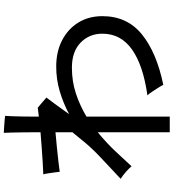

<svg xmlns="http://www.w3.org/2000/svg" viewBox="30 -898 939 1040"><g transform="rotate(-90 500.0 -378.5)"><path d="M303 71V-319Q248 -274 202 -225.5Q156 -177 119 -136Q107 -150 89 -166Q71 -182 51 -195Q78 -221 107 -247.5Q136 -274 165 -302Q212 -346 245 -385.5Q278 -425 303 -456V-548Q266 -545 223 -540.5Q180 -536 144 -532Q108 -528 89 -525Q88 -536 85.5 -553.5Q83 -571 80.5 -588Q78 -605 75 -614Q100 -615 137.5 -617Q175 -619 218.5 -622.5Q262 -626 303 -629V-672Q303 -698 302.5 -728Q302 -758 301.5 -785Q301 -812 300 -828Q307 -828 327 -826.5Q347 -825 367 -823.5Q387 -822 392 -821Q391 -812 390 -785.5Q389 -759 388.5 -729.5Q388 -700 388 -680V-638Q403 -640 415.5 -641.5Q428 -643 436 -644Q445 -637 463.5 -621Q482 -605 491 -597Q481 -585 456.5 -551Q432 -517 401 -474Q461 -506 525.5 -525Q590 -544 659 -544Q740 -544 801.5 -512Q863 -480 897.5 -424Q932 -368 932 -294Q932 -160 833.5 -80Q735 0 560 36Q554 24 543.5 7.5Q533 -9 522.5 -25Q512 -41 503 -50Q666 -73 751.5 -133.5Q837 -194 837 -294Q837 -365 788.5 -412Q740 -459 653 -459Q578 -459 512 -437Q446 -415 388 -380V71Z"/></g></svg>

Font: Zen Kaku Gothic Antique Medium
Style: Regular
Weight: 500
Designer: Yoshimichi Ohira
Foundry: Positype
Version: Version 1.002